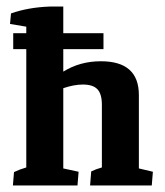

<svg xmlns="http://www.w3.org/2000/svg" viewBox="-20 -568 504 588"><path d="M19.5 0 22.9 -41Q40 -49.3 60.5 -55.2V-417.5H20.5V-466.3H60.5V-486.3L10.7 -494.6L13.7 -526.9Q65.9 -545.4 131.8 -547.9H173.8V-466.3H296.9V-417.5H173.8V-348.6Q224.6 -380.4 289.1 -380.4Q405.3 -380.4 405.3 -276.9V-52.2L448.2 -42L444.8 0H255.9L259.3 -43Q272.9 -49.8 292 -55.2V-247.1Q292 -280.3 278.3 -294.7Q264.6 -309.1 233.9 -309.1Q206.5 -309.1 173.8 -297.9V-52.2L220.7 -42L217.3 0Z"/></svg>

Font: Markazi Text
Style: Bold
Weight: 700
Designer: Borna Izadpanah (Arabic designer), Fiona Ross (Arabic design director) and Florian Runge (Latin designer)
Foundry: Borna Izadpanah and Florian Runge
Version: Version 1.001; ttfautohint (v1.8.3)